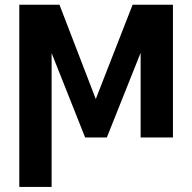

<svg xmlns="http://www.w3.org/2000/svg" viewBox="-20 -565 789 789"><path d="M192.1 203.1H59.3V-545.5H224.4L373.6 -158L524.9 -545.5H690.7V0H557.9V-348L419 0H329.9L192.1 -346.9Z"/></svg>

Font: Linik Sans SemiBold
Style: Regular
Weight: 600
Designer: Rasmus Andersson (font), Cristiano Sobral (main changes)
Foundry: rsms
Version: Version 3.018;June 1, 2022;FontCreator 14.0.0.2814 64-bit; t